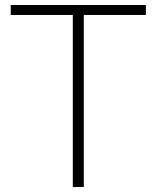

<svg xmlns="http://www.w3.org/2000/svg" viewBox="-20 -750 628 770"><path d="M565 -730V-690H316V0H272V-690H23V-730Z"/></svg>

Font: Nacelle UltraLight
Style: Regular
Weight: 200
Designer: Sora Sagano
Foundry: Sora Sagano
Version: Version 1.000;FEAKit 1.0